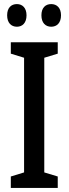

<svg xmlns="http://www.w3.org/2000/svg" viewBox="-20 -921 336 941"><path d="M15 -846C15 -809 35 -790 63 -790C90 -790 110 -809 110 -846C110 -882 90 -901 63 -901C35 -901 15 -883 15 -846ZM183 -846C183 -809 203 -790 231 -790C259 -790 279 -809 279 -846C279 -882 259 -901 231 -901C203 -901 183 -883 183 -846ZM263 0V-56L197 -76V-638L263 -658V-714H33V-658L98 -638V-76L33 -56V0Z"/></svg>

Font: Noto Sans Arabic ExtCond Med
Style: Regular
Weight: 500
Width: 2
Designer: Monotype Design Team, Nadine Chahine, Nizar Qandah and Khaled Hosny
Foundry: Monotype Imaging Inc.
Version: Version 2.012